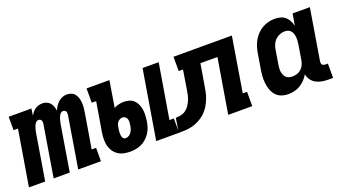

<svg xmlns="http://www.w3.org/2000/svg" viewBox="-54 -959 2501 1388"><g transform="rotate(-20 1196.0 -265.0)"><path d="M-8 0 63 -427H29V-530H204L196 -478Q204 -491 213.5 -502.5Q223 -514 235.5 -522Q248 -530 262 -534Q276 -538 290 -538Q307 -538 322.5 -531.5Q338 -525 348.5 -513Q359 -501 364.5 -485Q370 -469 372 -452Q379 -469 389 -484.5Q399 -500 413 -512.5Q427 -525 444.5 -531.5Q462 -538 479 -538Q497 -538 513.5 -531Q530 -524 540 -510.5Q550 -497 555 -480.5Q560 -464 561.5 -446Q563 -428 561.5 -410Q560 -392 557 -373L512 -103H546V0H371L436 -394Q437 -401 437 -408.5Q437 -416 434 -422Q431 -428 425 -431.5Q419 -435 412 -435Q404 -435 396.5 -429.5Q389 -424 384.5 -416.5Q380 -409 377 -401Q374 -393 371.5 -385Q369 -377 367.5 -369Q366 -361 364 -353L306 0H182L247 -394Q248 -401 248 -408.5Q248 -416 245 -422Q242 -428 236 -431.5Q230 -435 222 -435Q214 -435 207 -429.5Q200 -424 195.5 -416.5Q191 -409 188 -401Q185 -393 182.5 -385Q180 -377 178 -369Q176 -361 175 -353L117 0Z M971 0 1059 -530H1183L1113 -110H1147V0ZM769 8Q744 8 719.5 2.5Q695 -3 675.5 -16.5Q656 -30 643 -50Q630 -70 624.5 -93.5Q619 -117 619.5 -142.5Q620 -168 624 -193L662 -420H628V-530H804L771 -328Q789 -338 808.5 -342.5Q828 -347 848 -347Q870 -347 890.5 -340.5Q911 -334 925 -319.5Q939 -305 947.5 -286Q956 -267 959 -246Q962 -225 961 -203Q960 -181 957 -159Q953 -137 946.5 -115Q940 -93 927 -73Q914 -53 896 -36.5Q878 -20 857 -10Q836 0 813.5 4Q791 8 769 8ZM772 -95Q785 -95 797 -102.5Q809 -110 816.5 -121.5Q824 -133 828 -146Q832 -159 834 -172Q836 -183 836.5 -195.5Q837 -208 833.5 -218.5Q830 -229 821 -236.5Q812 -244 800 -244Q791 -244 781.5 -240Q772 -236 765 -228.5Q758 -221 754 -212Q750 -203 749 -193L746 -177Q745 -168 744 -160Q743 -152 743 -143.5Q743 -135 744 -127Q745 -119 748 -111.5Q751 -104 757.5 -99.5Q764 -95 772 -95Z M1144 0 1162 -110Q1182 -110 1203 -114.5Q1224 -119 1241.5 -132.5Q1259 -146 1270.5 -164.5Q1282 -183 1289.5 -202.5Q1297 -222 1301 -242.5Q1305 -263 1308 -283L1330 -420H1297V-530H1746L1677 -110H1710V0H1525L1595 -420H1464L1438 -265Q1434 -238 1428.5 -212Q1423 -186 1412.5 -159Q1402 -132 1387 -108Q1372 -84 1351 -64.5Q1330 -45 1304 -31Q1278 -17 1251.5 -10Q1225 -3 1198 -1.5Q1171 0 1144 0Z M1985 8Q1958 8 1933 -1Q1908 -10 1891 -29.5Q1874 -49 1865.5 -73.5Q1857 -98 1854 -124.5Q1851 -151 1853 -179Q1855 -207 1860 -234L1878 -344Q1882 -369 1889.5 -393Q1897 -417 1909.5 -439.5Q1922 -462 1940.5 -481Q1959 -500 1981.5 -513Q2004 -526 2029 -532Q2054 -538 2078 -538Q2101 -538 2122 -532Q2143 -526 2158.5 -512.5Q2174 -499 2183.5 -480Q2193 -461 2198 -440Q2198 -440 2198 -440Q2198 -440 2198 -440L2213 -530H2346L2281 -136Q2280 -129 2281 -122.5Q2282 -116 2286 -111Q2290 -106 2296.5 -104Q2303 -102 2309 -102H2329V8H2291Q2266 8 2242 3.5Q2218 -1 2197.5 -12.5Q2177 -24 2163.5 -43.5Q2150 -63 2146 -86Q2134 -65 2116.5 -46.5Q2099 -28 2077.5 -15.5Q2056 -3 2032.5 2.5Q2009 8 1985 8ZM2058 -102Q2076 -102 2093.5 -107.5Q2111 -113 2124.5 -125.5Q2138 -138 2146 -155Q2154 -172 2157 -189L2175 -299Q2177 -313 2178.5 -327.5Q2180 -342 2179 -355.5Q2178 -369 2174.5 -382.5Q2171 -396 2163 -406.5Q2155 -417 2142.5 -422.5Q2130 -428 2116 -428Q2096 -428 2076.5 -420.5Q2057 -413 2042 -398.5Q2027 -384 2019 -365Q2011 -346 2008 -326L1990 -216Q1988 -203 1987 -189Q1986 -175 1988 -162.5Q1990 -150 1995.5 -138Q2001 -126 2010 -117.5Q2019 -109 2031.5 -105.5Q2044 -102 2058 -102Z"/></g></svg>

Font: Iosevka Curly Slab XBdEx
Style: Italic
Weight: 800
Width: 7
Italic angle: -9°
Monospace: yes
Designer: Belleve Invis
Foundry: Belleve Invis
Version: Version 11.1.0; ttfautohint (v1.8.3)